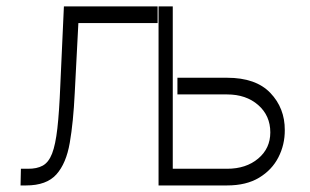

<svg xmlns="http://www.w3.org/2000/svg" viewBox="-20 -565 944 585"><path d="M520.6 -328.1H671.9Q759.6 -328.1 803.8 -281.8Q848 -235.4 847.7 -168.7Q848 -124.3 828.3 -85.8Q808.6 -47.2 769.5 -23.6Q730.5 0 671.9 0H463.1V-545.5H506.4V-50.8H671.9Q729.8 -50.8 766.7 -81.9Q803.6 -112.9 803.6 -161.6Q803.6 -212.7 766.7 -245Q729.8 -277.3 671.9 -277.3H520.6ZM42.6 0 43.7 -50.8H64.3Q92.3 -50.4 110.3 -60.4Q128.2 -70.3 138.7 -97.1Q149.1 -123.9 154.8 -174Q160.5 -224.1 163.7 -304L174.7 -545.5H460.2V-494.7H218.8L207.7 -281.2Q203.5 -193.2 192.6 -130.1Q181.8 -67.1 151.8 -33.6Q121.8 0 59.7 0Z"/></svg>

Font: Inter Extra Light BETA
Style: Regular
Weight: 200
Designer: Rasmus Andersson
Foundry: rsms
Version: Version 3.011;git-f93a4a705